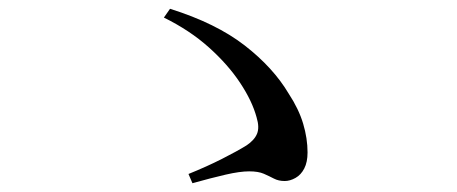

<svg xmlns="http://www.w3.org/2000/svg" viewBox="-20 -574 1040 437"><path d="M628 -162Q614 -162 603.5 -167.5Q593 -173 580.5 -178.5Q568 -184 547 -184Q526 -184 493.5 -176.5Q461 -169 418 -157L409 -178Q451 -195 485.5 -212.5Q520 -230 541 -243Q559 -255 565 -269.5Q571 -284 564 -307Q554 -344 526.5 -385.5Q499 -427 455.5 -466Q412 -505 353 -534L367 -554Q472 -521 537 -470.5Q602 -420 637 -361Q660 -326 670 -292.5Q680 -259 680 -227Q680 -205 672.5 -190.5Q665 -176 652.5 -169Q640 -162 628 -162Z"/></svg>

Font: Noto Serif JP ExtraLight Medium
Style: Regular
Weight: 500
Version: Version 2.003-H1;hotconv 1.1.1;makeotfexe 2.6.0